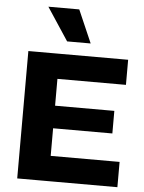

<svg xmlns="http://www.w3.org/2000/svg" viewBox="-60 -944 743 991"><g transform="rotate(5 312.0 -448.5)"><path d="M67 0V-660H229V0ZM184 0V-131H586V0ZM184 -274V-391H536V-274ZM184 -530V-660H584V-530ZM262 -727 150 -897H310L384 -727Z"/></g></svg>

Font: Bricolage Grotesque 48pt Condensed ExtraBold ExtraBold
Style: Regular
Weight: 800
Version: Version 1.000;gftools[0.9.30]